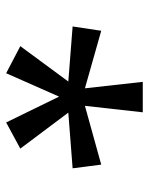

<svg xmlns="http://www.w3.org/2000/svg" viewBox="50 -835 484 624"><g transform="rotate(90 292.0 -523.0)"><path d="M130 -347 218 -301 294 -473 378 -301 463 -347 346 -503 527 -517 515 -610 324 -557 345 -745H246L267 -557L80 -610L66 -517L245 -503Z"/></g></svg>

Font: Noto Sans Bengali SemiCondensed
Style: Regular
Weight: 400
Width: 4
Designer: Jelle Bosma - Monotype Design Team
Foundry: Monotype Imaging Inc.
Version: Version 2.003